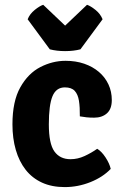

<svg xmlns="http://www.w3.org/2000/svg" viewBox="-20 -767 514 802"><path d="M313.5 -281Q314 -319 309.8 -346Q305.5 -373 292 -387.5Q278.5 -402 251 -402Q214.5 -402 199.2 -365Q184 -328 184 -247.5Q184 -167 207.2 -134.5Q230.5 -102 274.5 -102Q304.5 -102 333.2 -115.2Q362 -128.5 386 -145.5Q404 -135 420.8 -109.5Q437.5 -84 442.5 -61.5Q409.5 -27 357.5 -6.2Q305.5 14.5 250.5 14.5Q196.5 14.5 155.5 -4.2Q114.5 -23 87.2 -57.8Q60 -92.5 46 -140.8Q32 -189 32 -247.5Q32 -344 64.8 -402.2Q97.5 -460.5 148.5 -486.8Q199.5 -513 254 -513Q296.5 -513 332 -500.8Q367.5 -488.5 393.2 -466.5Q419 -444.5 433 -414.5Q447 -384.5 447 -349Q447 -311.5 426.5 -293.5Q406 -275.5 373.5 -275.5Q355 -275.5 341.2 -277Q327.5 -278.5 313.5 -281ZM188 -561 95.5 -686.5Q104.5 -709 125 -725.5Q145.5 -742 160.5 -747L252 -660L343.5 -747Q358.5 -742 379 -725.5Q399.5 -709 408.5 -686.5L316 -561Q287.5 -553.5 252 -553.5Q217 -553.5 188 -561Z"/></svg>

Font: Signika Negative Light
Style: Bold
Weight: 700
Version: Version 2.001